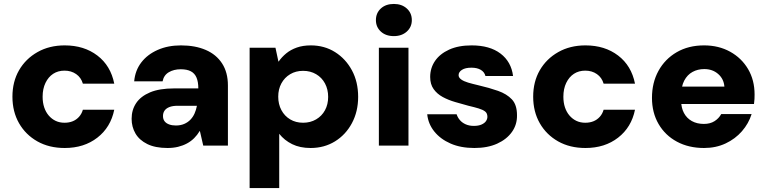

<svg xmlns="http://www.w3.org/2000/svg" viewBox="-20 -738 3881 973"><path d="M308 12Q229 12 169.5 -21.5Q110 -55 76.5 -113.5Q43 -172 43 -248Q43 -324 76.5 -382Q110 -440 170 -474Q230 -508 308 -508Q406 -508 473.5 -456.5Q541 -405 559 -314H400Q391 -345 366 -362.5Q341 -380 307 -380Q274 -380 249.5 -364Q225 -348 210.5 -318Q196 -288 196 -248Q196 -218 204 -194Q212 -170 227 -152.5Q242 -135 262 -125.5Q282 -116 307 -116Q330 -116 348.5 -123.5Q367 -131 380.5 -146Q394 -161 400 -182H559Q541 -93 473.5 -40.5Q406 12 308 12Z M829 12Q767 12 726.5 -8Q686 -28 666.5 -61.5Q647 -95 647 -136Q647 -181 670 -215.5Q693 -250 740.5 -270Q788 -290 863 -290H985Q985 -323 976 -344.5Q967 -366 947.5 -376.5Q928 -387 896 -387Q861 -387 835.5 -372Q810 -357 804 -326H660Q665 -381 696 -421.5Q727 -462 779 -485Q831 -508 897 -508Q969 -508 1022.5 -485Q1076 -462 1105.5 -416.5Q1135 -371 1135 -305V0H1010L993 -74H992Q980 -54 964 -38Q948 -22 927.5 -11Q907 0 882.5 6Q858 12 829 12ZM871 -102Q895 -102 913.5 -110Q932 -118 945 -131.5Q958 -145 966 -163Q974 -181 978 -202H881Q855 -202 838.5 -195.5Q822 -189 814 -177.5Q806 -166 806 -150Q806 -134 814 -123.5Q822 -113 837 -107.5Q852 -102 871 -102Z M1245 215V-496H1376L1391 -426H1392Q1408 -449 1430.5 -467.5Q1453 -486 1484 -497Q1515 -508 1555 -508Q1624 -508 1678 -474Q1732 -440 1763.5 -381.5Q1795 -323 1795 -247Q1795 -173 1763.5 -114Q1732 -55 1677.5 -21.5Q1623 12 1554 12Q1500 12 1460.5 -7.5Q1421 -27 1395 -60V215ZM1516 -116Q1553 -116 1582 -133Q1611 -150 1627 -179.5Q1643 -209 1643 -247Q1643 -285 1627 -315Q1611 -345 1582 -362Q1553 -379 1516 -379Q1479 -379 1450.5 -362Q1422 -345 1406 -315.5Q1390 -286 1390 -248Q1390 -210 1406 -180Q1422 -150 1450.5 -133Q1479 -116 1516 -116Z M1900 0V-496H2050V0ZM1976 -555Q1935 -555 1910 -578Q1885 -601 1885 -636Q1885 -672 1910 -695Q1935 -718 1976 -718Q2016 -718 2041.5 -695Q2067 -672 2067 -636Q2067 -601 2041.5 -578Q2016 -555 1976 -555Z M2384 12Q2315 12 2263.5 -10.5Q2212 -33 2181 -71.5Q2150 -110 2145 -159H2294Q2299 -143 2310.5 -129.5Q2322 -116 2340 -108Q2358 -100 2381 -100Q2405 -100 2420.5 -107Q2436 -114 2443 -124.5Q2450 -135 2450 -146Q2450 -164 2438.5 -173Q2427 -182 2405.5 -188.5Q2384 -195 2354 -202Q2321 -211 2286.5 -221Q2252 -231 2223.5 -246.5Q2195 -262 2177.5 -286.5Q2160 -311 2160 -348Q2160 -393 2184.5 -429Q2209 -465 2256 -486.5Q2303 -508 2370 -508Q2462 -508 2516.5 -466.5Q2571 -425 2580 -353H2440Q2435 -373 2416.5 -384Q2398 -395 2369 -395Q2338 -395 2321 -384Q2304 -373 2304 -357Q2304 -345 2317 -335.5Q2330 -326 2352 -319.5Q2374 -313 2404 -306Q2460 -293 2504 -277.5Q2548 -262 2574 -234.5Q2600 -207 2600 -154Q2601 -107 2574.5 -69.5Q2548 -32 2499.5 -10Q2451 12 2384 12Z M2947 12Q2868 12 2808.5 -21.5Q2749 -55 2715.5 -113.5Q2682 -172 2682 -248Q2682 -324 2715.5 -382Q2749 -440 2809 -474Q2869 -508 2947 -508Q3045 -508 3112.5 -456.5Q3180 -405 3198 -314H3039Q3030 -345 3005 -362.5Q2980 -380 2946 -380Q2913 -380 2888.5 -364Q2864 -348 2849.5 -318Q2835 -288 2835 -248Q2835 -218 2843 -194Q2851 -170 2866 -152.5Q2881 -135 2901 -125.5Q2921 -116 2946 -116Q2969 -116 2987.5 -123.5Q3006 -131 3019.5 -146Q3033 -161 3039 -182H3198Q3180 -93 3112.5 -40.5Q3045 12 2947 12Z M3548 12Q3470 12 3410.5 -20Q3351 -52 3317.5 -109.5Q3284 -167 3284 -242Q3284 -319 3317 -379Q3350 -439 3409.5 -473.5Q3469 -508 3548 -508Q3622 -508 3680 -476Q3738 -444 3771 -388Q3804 -332 3804 -259Q3804 -249 3803.5 -236.5Q3803 -224 3801 -211H3391V-299H3651Q3648 -338 3619.5 -363Q3591 -388 3549 -388Q3516 -388 3489.5 -373.5Q3463 -359 3447.5 -329.5Q3432 -300 3432 -255V-226Q3432 -192 3446 -165.5Q3460 -139 3486 -124.5Q3512 -110 3547 -110Q3579 -110 3601 -124Q3623 -138 3635 -160H3789Q3774 -112 3740 -73Q3706 -34 3657 -11Q3608 12 3548 12Z"/></svg>

Font: DM Sans 28pt Black
Style: Regular
Weight: 900
Version: Version 4.004;gftools[0.9.30]